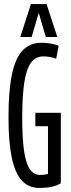

<svg xmlns="http://www.w3.org/2000/svg" viewBox="-20 -922 350 952"><path d="M22.1 -341Q22.1 -471.5 39.1 -552.6Q56 -633.7 92 -671.8Q128.1 -710 186.1 -710Q196.5 -710 207.8 -709Q219.2 -708.1 230.5 -706.1Q241.8 -704.2 252.3 -701.3Q262.7 -698.4 270.9 -695.1L258.5 -630.9Q243.6 -636.9 226.3 -639.6Q209 -642.3 193.6 -642.3Q156.9 -642.3 134 -611.6Q111.1 -580.9 100.6 -513.8Q90.2 -446.6 90.2 -336.6Q90.2 -236.3 99.2 -174.1Q108.3 -112 127.7 -83.4Q147.1 -54.8 178.1 -54.8Q191.6 -54.8 201.4 -56.1Q211.2 -57.4 217.9 -60V-296.4H155.2V-362.6H281.6V-13.5Q262.8 -1.4 235.4 4.3Q208 10 175.9 10Q121.4 10 87.7 -27.1Q54.1 -64.2 38.1 -141.8Q22.1 -219.4 22.1 -341ZM80.7 -738.5 133.1 -901.7H210.8L264.2 -738.5H207.2L172.1 -858L136.8 -738.5Z"/></svg>

Font: Georama ExtraCondensed Thin
Style: Regular
Weight: 100
Width: 2
Designer: Jean-Baptiste Levee
Foundry: Production Type
Version: Version 1.001